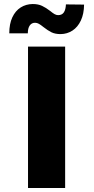

<svg xmlns="http://www.w3.org/2000/svg" viewBox="-20 -940 468 960"><path d="M305.7 0H120.1V-707H305.7ZM143.6 -919.9Q170.9 -919.9 190.4 -910.6Q210 -901.4 231.4 -884.8Q243.2 -875 252.4 -869.6Q261.7 -864.3 270.5 -864.3Q290 -864.3 299.3 -878.2Q308.6 -892.1 309.6 -918L400.4 -917Q399.9 -870.6 384.3 -837.4Q368.7 -804.2 342.3 -787.1Q315.9 -770 283.2 -769.5Q255.4 -769.5 236.8 -778.8Q218.3 -788.1 197.3 -804.7Q183.6 -815.9 174.3 -821Q165 -826.2 155.3 -826.2Q138.2 -826.2 128.7 -812.5Q119.1 -798.8 119.1 -773.4H26.4Q26.4 -820.8 41.7 -853.5Q57.1 -886.2 83.5 -902.8Q109.9 -919.4 143.6 -919.9Z"/></svg>

Font: Pretendard JP Black
Style: Regular
Weight: 900
Designer: Base glyphs from Inter by Rasmus Andersson; Hangeul glyphs from Noto Sans CJK(Source Han Sans) by Jang Soo-young and Kan
Foundry: Kil Hyung-jin
Version: Version 1.309